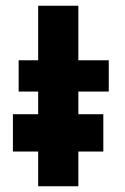

<svg xmlns="http://www.w3.org/2000/svg" viewBox="-20 -649 434 669"><path d="M113 -629H253V-439H359V-330H253V0H113V-330H45V-439H113ZM25 -251H340V-121H25Z"/></svg>

Font: Josefin Sans Thin
Style: Bold
Weight: 700
Version: Version 2.000